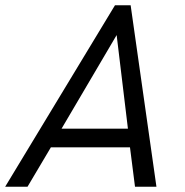

<svg xmlns="http://www.w3.org/2000/svg" viewBox="-46 -710 703 730"><path d="M-26.4 0 391.1 -689.9H450.7L548.8 0H467.3L448.2 -149.9H147.5L58.6 0ZM188 -220.7H440.4L397.5 -576.7Z"/></svg>

Font: Acari Sans
Style: Italic
Weight: 400
Italic angle: -13°
Designer: Alfredo Marco Pradil and Stefan Peev
Foundry: Hanken Design Co.
Version: Version 1.045;January 11, 2019;FontCreator 11.5.0.2425 64-bi